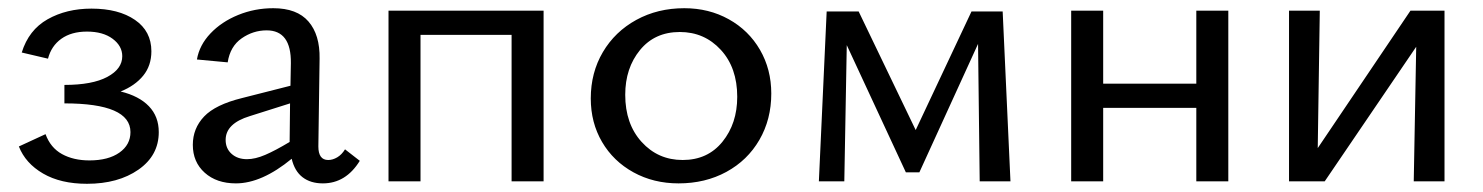

<svg xmlns="http://www.w3.org/2000/svg" viewBox="-20 -442 3615 468"><path d="M367 -120Q367 -63 317.5 -28.5Q268 6 192 6Q128 6 85 -19Q42 -44 26 -85L91 -115Q103 -82 131 -66.5Q159 -51 198 -51Q244 -51 271 -70Q298 -89 298 -120Q298 -190 137 -190V-235Q205 -235 241.5 -254.5Q278 -274 278 -305Q278 -330 254.5 -347.5Q231 -365 192 -365Q154 -365 129.5 -347.5Q105 -330 97 -299L33 -314Q50 -369 96 -395Q142 -421 203 -421Q269 -421 309 -393.5Q349 -366 349 -317Q349 -282 329 -257.5Q309 -233 274 -219Q319 -208 343 -183Q367 -158 367 -120Z M857 -50Q823 5 767 5Q737 5 717.5 -10Q698 -25 691 -55Q618 5 555 5Q508 5 479 -21Q450 -47 450 -89Q450 -129 477.5 -158Q505 -187 570 -203L688 -233L689 -288Q690 -368 630 -368Q597 -368 569 -348.5Q541 -329 535 -290L460 -297Q466 -332 493 -360.5Q520 -389 560.5 -405.5Q601 -422 646 -422Q704 -422 732 -389.5Q760 -357 759 -299L756 -85Q756 -52 780 -52Q791 -52 802 -58.5Q813 -65 821 -78ZM582 -54Q602 -54 626.5 -64.5Q651 -75 686 -96V-99L687 -190L589 -159Q530 -141 530 -101Q530 -80 544.5 -67Q559 -54 582 -54Z M1305 0H1227V-357H1005V0H927V-416H1305Z M1420 -202Q1420 -265 1449.5 -315Q1479 -365 1531 -393.5Q1583 -422 1648 -422Q1708 -422 1756.5 -395Q1805 -368 1832.5 -320.5Q1860 -273 1860 -214Q1860 -151 1831 -101Q1802 -51 1750.5 -23Q1699 5 1634 5Q1573 5 1524 -22Q1475 -49 1447.5 -96Q1420 -143 1420 -202ZM1777 -206Q1777 -277 1737 -320.5Q1697 -364 1637 -364Q1576 -364 1540 -320Q1504 -276 1504 -211Q1504 -140 1544 -96Q1584 -52 1644 -52Q1705 -52 1741 -96.5Q1777 -141 1777 -206Z M2368 0 2364 -335 2221 -22H2188L2044 -332L2038 0H1976L1995 -414H2073L2212 -125L2348 -414H2424L2443 0Z M2974 -416V0H2896V-179H2669V0H2591V-416H2669V-238H2896V-416Z M3501 0H3426L3432 -328L3209 0H3122V-416H3197L3192 -81L3418 -416H3501Z"/></svg>

Font: Ysabeau Medium
Style: Regular
Weight: 500
Designer: Christian Thalmann (Catharsis Fonts)
Version: Version 0.003